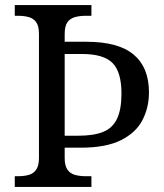

<svg xmlns="http://www.w3.org/2000/svg" viewBox="-20 -734 644 754"><path d="M38 0V-42H51Q74 -42 92.5 -47Q111 -52 122 -67.5Q133 -83 133 -114V-600Q133 -632 122 -647Q111 -662 92.5 -667Q74 -672 51 -672H38V-714H339V-672H316Q294 -672 275 -667Q256 -662 245 -647Q234 -632 234 -600V-570H319Q445 -570 505 -519.5Q565 -469 565 -371Q565 -312 539.5 -262.5Q514 -213 455 -183.5Q396 -154 297 -154H234V-114Q234 -83 245 -67.5Q256 -52 275 -47Q294 -42 316 -42H339V0ZM287 -201Q348 -201 385 -216Q422 -231 439.5 -267.5Q457 -304 457 -367Q457 -451 422 -486.5Q387 -522 302 -522H234V-201Z"/></svg>

Font: Noto Serif Sinhala
Style: Regular
Weight: 400
Designer: Jelle Bosma - Monotype Design Team
Foundry: Monotype Imaging Inc.
Version: Version 2.006